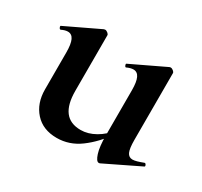

<svg xmlns="http://www.w3.org/2000/svg" viewBox="-96 -521 697 662"><g transform="rotate(30 253.0 -190.5)"><path d="M192 12Q137 12 105.5 -23Q74 -58 74 -113V-260Q74 -293 66.5 -309Q59 -325 43 -325Q32 -325 18 -318Q14 -317 11.5 -323Q9 -329 12 -330L146 -394Q149 -395 151 -395Q156 -395 161.5 -390.5Q167 -386 167 -382V-161Q167 -107 187.5 -80Q208 -53 250 -53Q279 -53 308 -69.5Q337 -86 354 -111L360 -99Q326 -50 284 -19Q242 12 192 12ZM428 -382V-116Q428 -82 434.5 -68Q441 -54 456 -54Q463 -54 473.5 -57Q484 -60 497 -65Q501 -67 504 -61.5Q507 -56 504 -54L366 13Q364 14 361 14Q351 14 343 -11Q335 -36 335 -82V-260Q335 -293 327.5 -309Q320 -325 304 -325Q293 -325 278 -318Q275 -317 272.5 -323Q270 -329 273 -330L407 -394Q409 -395 412 -395Q417 -395 422.5 -390.5Q428 -386 428 -382Z"/></g></svg>

Font: Cormorant Garamond Light
Style: Regular
Weight: 300
Designer: Christian Thalmann (Catharsis Fonts)
Foundry: Catharsis Fonts
Version: Version 4.001